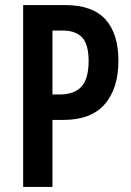

<svg xmlns="http://www.w3.org/2000/svg" viewBox="-20 -734 516 754"><path d="M236 -714Q343 -714 394 -658Q445 -602 445 -495Q445 -387 391.5 -325Q338 -263 228 -263H186V0H71V-714ZM226 -614H186V-363H215Q272 -363 300 -394Q328 -425 328 -494Q328 -559 303 -586.5Q278 -614 226 -614Z"/></svg>

Font: Noto Sans Malayalam ExtraCondensed SemiBold
Style: Regular
Weight: 600
Width: 2
Designer: Jelle Bosma - Monotype Design Team
Foundry: Monotype Imaging Inc.
Version: Version 2.104; ttfautohint (v1.8.4.7-5d5b)